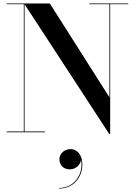

<svg xmlns="http://www.w3.org/2000/svg" viewBox="-20 -770 785 1118"><path d="M19 -4.5V0H241.5V-4.5H123V-745.5L616 10H621.5V-745.5H726.5V-750H500V-745.5H617V-203.5L270 -750H19V-745.5H118.5V-4.5ZM326 157C326 189.5 347 216 387 216C421.5 216 450 188.5 452 159.5C467.5 245.5 412 324.5 324 324.5V328C409 328 459.5 261.5 459.5 188C459.5 131.5 428.5 98 391.5 98C355 98 326 124.5 326 157Z"/></svg>

Font: Bodoni* 36pt Medium
Style: Regular
Weight: 500
Version: Version 2.3